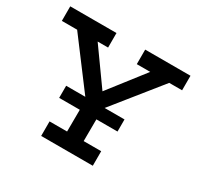

<svg xmlns="http://www.w3.org/2000/svg" viewBox="-131 -740 916 892"><g transform="rotate(30 327.0 -294.5)"><path d="M5 -589H253V-511H197L332 -322L479 -511H407V-589H650V-511H581L373 -252L372 -78H466V0H189V-78H283L284 -249L87 -511H5ZM173 -260H486V-195H173Z"/></g></svg>

Font: Podkova Medium
Style: Regular
Weight: 500
Designer: Ilya Yudin
Foundry: Cyreal (www.cyreal.org)
Version: Version 2.103